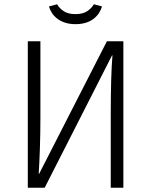

<svg xmlns="http://www.w3.org/2000/svg" viewBox="-20 -878 707 898"><path d="M169 -330Q169 -252 166.5 -181Q164 -110 161 -65H163L480 -685H557V0H498V-354Q498 -432 500 -502.5Q502 -573 506 -619H504L189 0H110V-685H169ZM333 -765Q306 -765 284.5 -772Q263 -779 247.5 -791Q232 -803 222.5 -818Q213 -833 209 -848L247 -858Q258 -839 278.5 -825.5Q299 -812 333 -812Q367 -812 387.5 -825.5Q408 -839 419 -858L457 -848Q453 -833 443.5 -818Q434 -803 419 -791Q404 -779 382.5 -772Q361 -765 333 -765Z"/></svg>

Font: Jldddboxgfspflltxgxzjzlszac
Style: Regular
Weight: 300
Designer: Carrois Corporate & Edenspiekermann
Foundry: Carrois Corporate GbR & Edenspiekermann AG
Version: Version 2.001